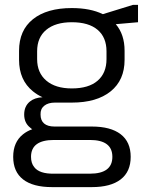

<svg xmlns="http://www.w3.org/2000/svg" viewBox="-20 -580 596 786"><path d="M274 -160H205Q177 -160 161 -147Q145 -134 146 -111Q146 -87 160.5 -74.5Q175 -62 203 -62H356Q433 -62 474 -30.5Q515 1 515 62Q515 123 474 154.5Q433 186 356 186H193Q115 186 74.5 154.5Q34 123 34 62Q34 2 74 -30Q90 -43 112 -51Q107 -54 103 -58Q79 -77 79 -111Q79 -145 102 -164Q121 -180 154 -182Q132 -192 115 -206Q58 -252 58 -335V-372Q58 -456 115 -501.5Q172 -547 274 -547Q350 -547 401 -522L524 -560H545V-489L454 -481Q490 -439 490 -372V-335Q490 -252 433 -206Q376 -160 274 -160ZM274 -218Q343 -218 379.5 -249.5Q416 -281 416 -338V-370Q416 -427 379.5 -458Q343 -489 274 -489Q207 -489 169.5 -458Q132 -427 132 -370V-338Q132 -282 169.5 -250Q207 -218 274 -218ZM348 131Q440 131 440 62Q440 -7 348 -7H201Q107 -7 107 62Q107 88 120 104Q141 132 201 131Z"/></svg>

Font: Pathway Extreme 8pt Thin 12pt Light
Style: Regular
Weight: 300
Version: Version 1.001;gftools[0.9.26]